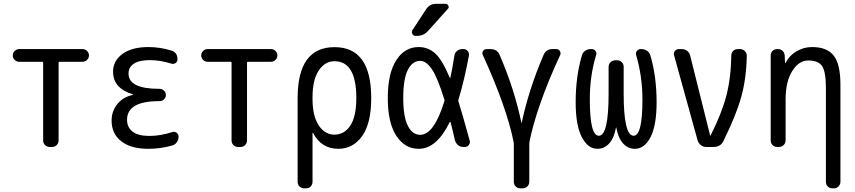

<svg xmlns="http://www.w3.org/2000/svg" viewBox="-20 -780 4540 1019"><path d="M82 -452.1Q68.4 -452.1 58.1 -461.9Q47.9 -471.7 47.9 -485.8Q47.9 -500 58.1 -509.8Q68.4 -519.5 82 -519.5H418Q431.6 -519.5 441.9 -509.8Q452.1 -500 452.1 -485.8Q452.1 -471.7 441.9 -461.9Q431.6 -452.1 418 -452.1H295.9Q291 -452.1 291 -447.3V-35.2Q291 -20.5 281.2 -10.3Q271.5 0 255.9 0H244.1Q229.5 0 219.2 -9.8Q209 -19.5 209 -35.2V-447.3Q209 -452.1 204.1 -452.1Z M685.5 -276.4Q686.5 -276.4 686.5 -278.3Q686.5 -279.3 685.5 -279.3Q579.1 -311.5 580.1 -400.4Q580.1 -457 629.9 -493.7Q679.7 -530.3 767.6 -530.3Q829.1 -530.3 889.6 -511.7Q921.9 -502 921.9 -464.8Q921.9 -452.1 911.6 -445.3Q901.4 -438.5 888.7 -442.4Q831.1 -460.9 775.4 -460.9Q718.8 -460.9 690.4 -441.9Q662.1 -422.9 662.1 -389.6Q662.1 -308.6 824.2 -308.6H827.1Q839.8 -308.6 850.1 -299.3Q860.4 -290 860.4 -275.9Q860.4 -261.7 850.1 -252.4Q839.8 -243.2 827.1 -243.2H824.2Q654.3 -243.2 654.3 -144.5Q654.3 -103.5 684.1 -81.1Q713.9 -58.6 772.5 -58.6Q832 -58.6 894.5 -79.1Q906.2 -83 917 -75.7Q927.7 -68.4 927.7 -54.7Q927.7 -39.1 918.5 -25.4Q909.2 -11.7 893.6 -7.8Q832 9.8 767.6 9.8Q674.8 9.8 623.5 -30.3Q572.3 -70.3 572.3 -139.6Q572.3 -190.4 603 -228Q633.8 -265.6 685.5 -276.4Z M1082 -452.1Q1068.4 -452.1 1058.1 -461.9Q1047.9 -471.7 1047.9 -485.8Q1047.9 -500 1058.1 -509.8Q1068.4 -519.5 1082 -519.5H1418Q1431.6 -519.5 1441.9 -509.8Q1452.1 -500 1452.1 -485.8Q1452.1 -471.7 1441.9 -461.9Q1431.6 -452.1 1418 -452.1H1295.9Q1291 -452.1 1291 -447.3V-35.2Q1291 -20.5 1281.2 -10.3Q1271.5 0 1255.9 0H1244.1Q1229.5 0 1219.2 -9.8Q1209 -19.5 1209 -35.2V-447.3Q1209 -452.1 1204.1 -452.1Z M1638.7 -264.6V-254.9Q1638.7 -164.1 1671.4 -114.7Q1704.1 -65.4 1754.9 -65.4Q1807.6 -65.4 1839.4 -113.8Q1871.1 -162.1 1871.1 -259.8Q1871.1 -455.1 1754.9 -455.1Q1704.1 -455.1 1671.4 -405.3Q1638.7 -355.5 1638.7 -264.6ZM1594.7 219.7Q1580.1 219.7 1569.8 210Q1559.6 200.2 1559.6 184.6V-259.8Q1559.6 -529.3 1754.9 -529.8Q1950.2 -530.3 1950.2 -259.8Q1950.2 -125 1901.9 -57.6Q1853.5 9.8 1775.4 9.8Q1685.5 9.8 1641.6 -74.2Q1641.6 -75.2 1639.6 -75.2Q1638.7 -75.2 1638.7 -74.2V184.6Q1638.7 199.2 1628.9 209.5Q1619.1 219.7 1603.5 219.7Z M2294.9 -759.8H2344.7Q2354.5 -759.8 2359.4 -750Q2364.3 -740.2 2357.4 -733.4L2252.9 -617.2Q2228.5 -589.8 2195.3 -589.8H2184.6Q2173.8 -589.8 2168.5 -600.1Q2163.1 -610.4 2168.9 -620.1L2241.2 -730.5Q2260.7 -759.8 2294.9 -759.8ZM2210 -457Q2168.9 -457 2144.5 -409.2Q2120.1 -361.3 2120.1 -259.8Q2120.1 -160.2 2144.5 -112.3Q2168.9 -64.5 2210 -64.5Q2283.2 -64.5 2337.9 -241.2Q2339.8 -247.1 2338.9 -250Q2302.7 -367.2 2272.5 -412.1Q2242.2 -457 2210 -457ZM2202.1 9.8Q2128.9 9.8 2083.5 -59.1Q2038.1 -127.9 2038.1 -259.8Q2038.1 -390.6 2083 -460.4Q2127.9 -530.3 2202.1 -530.3Q2252 -530.3 2289.6 -496.6Q2327.1 -462.9 2367.2 -367.2Q2369.1 -366.2 2370.1 -367.2Q2379.9 -409.2 2391.6 -485.4Q2393.6 -500 2405.8 -509.8Q2418 -519.5 2432.6 -519.5H2440.4Q2454.1 -519.5 2462.4 -509.3Q2470.7 -499 2468.8 -485.4Q2444.3 -353.5 2413.1 -251Q2411.1 -246.1 2413.1 -241.2Q2432.6 -180.7 2472.7 -34.2Q2476.6 -21.5 2468.3 -10.7Q2460 0 2447.3 0H2438.5Q2422.9 0 2411.1 -9.8Q2399.4 -19.5 2394.5 -35.2Q2383.8 -84 2371.1 -131.8Q2371.1 -133.8 2369.6 -133.8Q2368.2 -133.8 2367.2 -132.8Q2297.9 9.8 2202.1 9.8Z M2706.1 -25.4Q2669.9 -209 2542 -489.3Q2537.1 -500 2543.9 -509.8Q2550.8 -519.5 2563.5 -519.5H2583Q2619.1 -519.5 2631.8 -488.3Q2710 -307.6 2747.1 -128.9Q2747.1 -127.9 2748 -127.9Q2749 -127.9 2749 -128.9Q2786.1 -304.7 2864.3 -487.3Q2878.9 -520.5 2913.1 -519.5H2932.6Q2944.3 -519.5 2951.2 -509.3Q2958 -499 2953.1 -488.3Q2888.7 -349.6 2847.7 -231.4Q2806.6 -113.3 2790 -26.4Q2789.1 -23.4 2789.1 -14.6V184.6Q2789.1 199.2 2778.8 209.5Q2768.6 219.7 2753.9 219.7H2742.2Q2727.5 219.7 2717.3 210Q2707 200.2 2707 184.6V-14.6Q2707 -22.5 2706.1 -25.4Z M3150.4 9.8Q3100.6 9.8 3067.9 -52.2Q3035.2 -114.3 3035.2 -238.3Q3035.2 -373 3068.4 -486.3Q3072.3 -501 3085.4 -510.3Q3098.6 -519.5 3115.2 -519.5H3120.1Q3132.8 -519.5 3140.6 -509.3Q3148.4 -499 3143.6 -487.3Q3109.4 -374 3110.4 -250Q3110.4 -59.6 3158.2 -59.6Q3210 -59.6 3210 -282.2V-424.8Q3210 -439.5 3220.2 -449.7Q3230.5 -460 3245.1 -460H3254.9Q3269.5 -460 3279.8 -450.2Q3290 -440.4 3290 -424.8V-282.2Q3290 -60.5 3342.8 -59.6Q3389.6 -59.6 3389.6 -250Q3389.6 -374 3356.4 -487.3Q3352.5 -499 3359.9 -509.3Q3367.2 -519.5 3379.9 -519.5H3384.8Q3400.4 -519.5 3414.1 -510.3Q3427.7 -501 3431.6 -486.3Q3464.8 -373 3464.8 -238.3Q3464.8 -114.3 3432.6 -52.2Q3400.4 9.8 3349.6 9.8Q3312.5 9.8 3286.6 -19Q3260.7 -47.9 3251 -101.6Q3251 -103.5 3250 -103.5Q3249 -103.5 3249 -101.6Q3239.3 -47.9 3213.4 -19Q3187.5 9.8 3150.4 9.8Z M3682.6 -34.2 3557.6 -486.3Q3553.7 -499 3562 -509.3Q3570.3 -519.5 3583 -519.5H3598.6Q3614.3 -519.5 3626.5 -510.3Q3638.7 -501 3642.6 -486.3L3749 -60.5Q3749 -59.6 3750 -59.6Q3751 -59.6 3751 -60.5Q3809.6 -175.8 3834.5 -270.5Q3859.4 -365.2 3861.3 -485.4Q3861.3 -500 3871.1 -509.8Q3880.9 -519.5 3896.5 -519.5H3908.2Q3921.9 -519.5 3932.6 -509.3Q3943.4 -499 3943.4 -485.4Q3941.4 -365.2 3914.6 -267.6Q3887.7 -169.9 3819.3 -31.2Q3803.7 0 3767.6 0H3727.5Q3711.9 0 3699.7 -9.8Q3687.5 -19.5 3682.6 -34.2Z M4105.5 0Q4090.8 0 4080.6 -9.8Q4070.3 -19.5 4070.3 -35.2V-485.4Q4070.3 -500 4080.1 -509.8Q4089.8 -519.5 4105.5 -519.5H4109.4Q4124 -519.5 4133.8 -509.8Q4143.6 -500 4144.5 -485.4L4146.5 -446.3Q4146.5 -445.3 4147.5 -445.3Q4149.4 -445.3 4149.4 -446.3Q4168 -484.4 4206.5 -507.3Q4245.1 -530.3 4290 -530.3Q4369.1 -530.3 4404.8 -484.9Q4440.4 -439.5 4440.4 -330.1V184.6Q4440.4 199.2 4430.2 209.5Q4419.9 219.7 4405.3 219.7H4398.4Q4383.8 219.7 4373.5 210Q4363.3 200.2 4363.3 184.6V-311.5Q4363.3 -399.4 4343.3 -429.2Q4323.2 -459 4269.5 -459Q4219.7 -459 4184.6 -402.8Q4149.4 -346.7 4149.4 -252V-35.2Q4149.4 -20.5 4139.2 -10.3Q4128.9 0 4114.3 0Z"/></svg>

Font: Rounded-L Mgen+ 2m regular
Style: Regular
Weight: 400
Designer: [Source Han Sans]
Ryoko NISHIZUKA  (kana & ideographs); Paul D. Hunt (Latin, Greek & Cyrillic); Wenlong ZHANG  (bopomofo
Version: Version 1.059.20150602